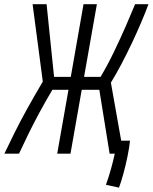

<svg xmlns="http://www.w3.org/2000/svg" viewBox="-59 -713 708 891"><path d="M206.5 0 258.8 -296.4H184.1Q149.4 -237.8 123 -188.7Q96.7 -139.6 74.2 -94Q51.8 -48.3 29.3 0H-38.6Q-15.1 -49.3 9.3 -98.4Q33.7 -147.5 64.9 -204.1Q96.2 -260.7 139.6 -334.5L92.3 -693.4H157.2L191.9 -356.4H269.5L328.6 -693.4H390.6L331.1 -356.4H407.7Q438 -406.7 468.3 -469.2Q498.5 -531.7 524.7 -591.6Q550.8 -651.4 567.9 -693.4H629.9Q616.7 -657.2 596.9 -610.6Q577.1 -564 553.5 -513.9Q529.8 -463.9 504.6 -416Q479.5 -368.2 455.6 -329.6L503.4 -60.1H544.4Q541 -27.3 532.5 13.9Q523.9 55.2 513.4 93.8Q502.9 132.3 493.2 157.7L432.6 144.5Q445.3 109.9 456.3 70.1Q467.3 30.3 473.6 0H449.7L401.9 -296.4H320.3L268.1 0Z"/></svg>

Font: Cascadia Code PL Light
Style: Italic
Weight: 300
Italic angle: -10°
Monospace: yes
Designer: Aaron Bell
Foundry: Saja Typeworks
Version: Version 2404.023; ttfautohint (v1.8.4)